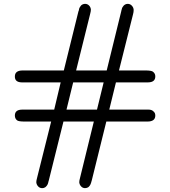

<svg xmlns="http://www.w3.org/2000/svg" viewBox="-20 -742 873 984"><path d="M56.2 -149.9Q56.2 -179.7 92.8 -180.2H257.8L291 -319.8H90.8Q55.7 -320.8 56.2 -350.1Q56.2 -380.9 96.2 -380.9H307.1L381.8 -683.1Q381.8 -683.1 383.8 -688Q384.8 -692.9 385.5 -696.5Q386.2 -700.2 389.2 -705.1Q392.1 -710 395 -713.4Q397.9 -716.8 403.6 -719.5Q409.2 -722.2 416 -722.2Q428.2 -722.2 436.5 -713.6Q444.8 -705.1 445.8 -692.9Q445.8 -684.1 441.9 -669.9L370.1 -380.9H526.9L601.1 -683.1L602.1 -688Q604 -692.9 604.5 -696.5Q605 -700.2 607.9 -705.1Q610.8 -710 614 -713.4Q617.2 -716.8 622.6 -719.5Q627.9 -722.2 634.8 -722.2Q647 -722.2 655.5 -713.1Q664.1 -704.1 665 -691.9Q665 -679.7 662.1 -669.9L589.8 -380.9H726.1Q753.9 -380.9 763.2 -375Q776.4 -365.2 775.9 -350.1Q775.9 -320.3 738.8 -319.8H574.2L540 -180.2H741.2Q755.4 -180.2 763.7 -173.6Q772 -167 773.9 -161.4Q775.9 -155.8 775.9 -149.9Q775.9 -119.1 735.8 -119.1H524.9L450.2 183.1L449.2 186Q448.2 189.9 447.5 192.4Q446.8 194.8 445.3 199Q443.8 203.1 442.4 205.6Q440.9 208 438.5 211.4Q436 214.8 433.1 217Q430.2 219.2 425.5 220.7Q420.9 222.2 416 222.2Q403.8 222.2 395.5 213.1Q387.2 204.1 386.2 191.9Q386.2 184.1 390.1 169.9L460.9 -119.1H305.2L230 183.1L229 186Q228 189.9 227.5 192.4Q227.1 194.8 225.6 199Q224.1 203.1 222.7 205.6Q221.2 208 218.5 211.4Q215.8 214.8 212.9 217Q210 219.2 205.6 220.7Q201.2 222.2 195.8 222.2Q183.6 222.2 175.3 213.1Q167 204.1 166 191.9Q166 184.1 169.9 169.9L242.2 -119.1H105Q76.2 -119.1 67.9 -125Q56.2 -133.8 56.2 -149.9ZM320.8 -180.2H477.1L511.2 -319.8H355Z"/></svg>

Font: CMU Sans Serif
Style: Medium
Weight: 500
Version: Version 0.7.0